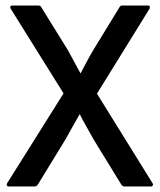

<svg xmlns="http://www.w3.org/2000/svg" viewBox="-20 -675 578 695"><path d="M12 0Q7 0 5 -3.5Q3 -7 6 -12L210 -337L19 -643Q16 -648 17.5 -651.5Q19 -655 25 -655H119Q127 -655 130 -648L226 -493Q237 -473 248.5 -451.5Q260 -430 271 -410H272Q283 -431 295 -453.5Q307 -476 319 -496L412 -648Q415 -655 423 -655H515Q521 -655 522 -651.5Q523 -648 521 -643L331 -336L532 -12Q535 -8 533 -4Q531 0 526 0H431Q424 0 419 -7L319 -170Q307 -192 293.5 -215.5Q280 -239 269 -261H268Q255 -239 242.5 -216Q230 -193 218 -172L117 -7Q113 0 105 0Z"/></svg>

Font: Sofia Sans Semi Condensed SemiBold
Style: Regular
Weight: 600
Designer: Botio Nikoltchev, Ani Petrova
Foundry: lettersoup
Version: Version 4.100